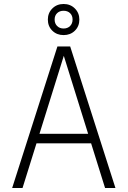

<svg xmlns="http://www.w3.org/2000/svg" viewBox="-20 -943 640 963"><path d="M41 0 268 -710H332L559 0H507L437 -224H163L93 0ZM300 -663 178 -272H422ZM299 -767Q265 -767 242.5 -789Q220 -811 220 -845Q220 -878 242.5 -900.5Q265 -923 299 -923Q333 -923 355.5 -900.5Q378 -878 378 -845Q378 -811 355.5 -789Q333 -767 299 -767ZM299 -800Q319 -800 331.5 -812.5Q344 -825 344 -845Q344 -865 331.5 -877Q319 -889 299 -889Q279 -889 266.5 -877Q254 -865 254 -845Q254 -825 266.5 -812.5Q279 -800 299 -800Z"/></svg>

Font: Geist Mono ExtraLight
Style: Regular
Weight: 200
Monospace: yes
Designer: Basement.studio, Andrés Briganti, Mateo Zaragoza
Foundry: Basement.studio, Vercel, Andrés Briganti, Guido Ferreyra, Mateo Zaragoza
Version: Version 1.500; ttfautohint (v1.8.4.7-5d5b)